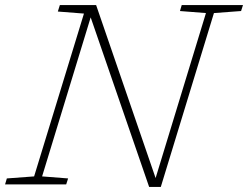

<svg xmlns="http://www.w3.org/2000/svg" viewBox="-47 -727 978 757"><path d="M796.5 -675.5 587 10H541L310.5 -658.5L119 -31.5L221.5 -23.5L214 0H-27L-20 -23.5L87.5 -31.5L284 -673.5L181 -681.5L189 -707H332L566.5 -25L765 -675.5L662.5 -683.5L669.5 -707H911L903.5 -683.5Z"/></svg>

Font: Newsreader 6pt ExtraLight
Style: Italic
Weight: 275
Italic angle: -17°
Designer: Hugues Gentile
Foundry: Production Type
Version: Version 1.003; ttfautohint (v1.8.3)